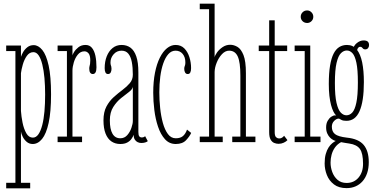

<svg xmlns="http://www.w3.org/2000/svg" viewBox="-20 -770 2036 1040"><path d="M13.5 250V220H63.5V-493.5H13.5V-523.5H93.5V-462Q97 -473.5 105.5 -488.2Q114 -503 128.2 -514.2Q142.5 -525.5 162.5 -525.5Q187.5 -525.5 209 -499.5Q230.5 -473.5 243.5 -415Q256.5 -356.5 256.5 -259Q256.5 -163.5 243.5 -104.2Q230.5 -45 208 -17.5Q185.5 10 157.5 10Q138 10 124.2 -2Q110.5 -14 102.8 -30Q95 -46 93.5 -57.5V220H143.5V250ZM158 -24.5Q175.5 -24.5 188 -42.5Q200.5 -60.5 208.8 -92.2Q217 -124 220.8 -166.5Q224.5 -209 224.5 -257.5Q224.5 -305.5 220.8 -347.2Q217 -389 209.2 -420.5Q201.5 -452 189.5 -469.8Q177.5 -487.5 161 -487.5Q139.5 -487.5 125.2 -467.2Q111 -447 103.5 -420.2Q96 -393.5 93.5 -373.5V-169Q95.5 -139 102.2 -105.5Q109 -72 122.5 -48.2Q136 -24.5 158 -24.5Z M292 0V-30H342.5V-493.5H292V-523.5H372.5V-470Q373 -474.5 381.2 -488.2Q389.5 -502 405 -514.2Q420.5 -526.5 443.5 -526.5Q465 -526.5 478 -510.8Q491 -495 496.8 -467.8Q502.5 -440.5 502.5 -405.5Q502.5 -387 497.5 -378Q492.5 -369 482.5 -369Q474 -369 468.8 -376Q463.5 -383 463.5 -398Q463.5 -406 465 -411.2Q466.5 -416.5 467.8 -423.8Q469 -431 469 -443.5Q469 -469.5 459.8 -480.8Q450.5 -492 437.5 -492Q416 -492 401.5 -474.2Q387 -456.5 379.8 -432Q372.5 -407.5 372.5 -387.5V-30H424.5V0Z M631.5 10Q604 10 583.5 -4Q563 -18 551.8 -46.5Q540.5 -75 540.5 -118Q540.5 -163 556.5 -193Q572.5 -223 596.2 -244.2Q620 -265.5 643.8 -283.2Q667.5 -301 683.5 -320Q699.5 -339 699.5 -365.5Q699.5 -404.5 694 -433.8Q688.5 -463 675.2 -479.2Q662 -495.5 638.5 -495.5Q612.5 -495.5 595.5 -476Q578.5 -456.5 578.5 -432.5Q578.5 -423 580 -418.2Q581.5 -413.5 582.8 -409.2Q584 -405 584 -397Q584 -385.5 579.5 -377.2Q575 -369 565 -369Q555.5 -369 551.2 -377.5Q547 -386 547 -401Q547 -436.5 558.2 -465Q569.5 -493.5 590 -510Q610.5 -526.5 638.5 -526.5Q666.5 -526.5 686.8 -511.8Q707 -497 718.2 -464.5Q729.5 -432 729.5 -378V-55.5Q729.5 -38 734.2 -31.8Q739 -25.5 748 -25.5Q755 -25.5 759.5 -27.8Q764 -30 766 -32.5L780.5 -5.5Q775.5 -1 766 1.8Q756.5 4.5 745 4.5Q735 4.5 725.5 0Q716 -4.5 710 -14.2Q704 -24 704 -40Q700.5 -29.5 692.2 -17.8Q684 -6 669.2 2Q654.5 10 631.5 10ZM631.5 -21Q654.5 -21 669.5 -38.2Q684.5 -55.5 692 -77.8Q699.5 -100 699.5 -114.5V-301Q698.5 -287 679.5 -272.5Q660.5 -258 636.2 -238.8Q612 -219.5 593.5 -190.5Q575 -161.5 575 -118Q575 -70.5 589.2 -45.8Q603.5 -21 631.5 -21Z M932 10Q897 10 873.5 -16Q850 -42 836 -83.8Q822 -125.5 816 -174Q810 -222.5 810 -267.5Q810 -328 819.5 -376Q829 -424 845.8 -457.5Q862.5 -491 884.5 -508.8Q906.5 -526.5 931 -526.5Q960 -526.5 978.5 -507.8Q997 -489 1006 -460.2Q1015 -431.5 1015 -401Q1015 -386 1010.8 -377.5Q1006.5 -369 997 -369Q987.5 -369 982.8 -377Q978 -385 978 -396.5Q978 -404.5 979.5 -408.5Q981 -412.5 982.5 -417.5Q984 -422.5 984 -432.5Q984 -460.5 969.5 -478Q955 -495.5 931 -495.5Q908.5 -495.5 892 -477Q875.5 -458.5 864.5 -427Q853.5 -395.5 848.2 -355Q843 -314.5 843 -270Q843 -229 847.5 -185.2Q852 -141.5 862.2 -104.2Q872.5 -67 889.5 -44Q906.5 -21 932 -21Q957 -21 971 -33Q985 -45 993 -68L1015.5 -50Q1008 -32.5 988.5 -11.2Q969 10 932 10Z M1062 0V-30H1112.5V-720H1062V-750H1142.5V-459Q1144 -469.5 1155.5 -485.8Q1167 -502 1185.8 -514.8Q1204.5 -527.5 1227 -527.5Q1246.5 -527.5 1266 -516.2Q1285.5 -505 1298.8 -472Q1312 -439 1312 -373.5V-30H1363.5V0H1238V-30H1282V-360Q1282 -433 1267.8 -464.2Q1253.5 -495.5 1221 -495.5Q1200 -495.5 1182.2 -476.5Q1164.5 -457.5 1153.8 -430.8Q1143 -404 1142.5 -380V-30H1186.5V0Z M1489 9Q1477 9 1465.2 4.2Q1453.5 -0.5 1445.8 -14Q1438 -27.5 1438 -54.5V-493.5H1381.5V-523.5H1438Q1438 -543.5 1438 -568Q1438 -592.5 1438 -616.8Q1438 -641 1438 -660H1468V-523.5H1535.5V-493.5H1468V-54.5Q1468 -33 1475.8 -26.5Q1483.5 -20 1491.5 -20Q1502 -20 1508.5 -24.8Q1515 -29.5 1519 -34.5L1537 -11Q1530.5 -3.5 1517.2 2.8Q1504 9 1489 9Z M1576 0V-30H1630.5V-493.5H1576V-523.5H1660.5V-30H1716V0ZM1644 -645.5Q1629 -645.5 1619 -655.2Q1609 -665 1609 -679Q1609 -693.5 1619 -703.5Q1629 -713.5 1644 -713.5Q1657 -713.5 1667 -703.5Q1677 -693.5 1677 -679Q1677 -665 1667 -655.2Q1657 -645.5 1644 -645.5Z M1857.5 249Q1815 249 1788.8 228.8Q1762.5 208.5 1750.5 177.8Q1738.5 147 1738.5 115.5Q1738.5 85.5 1744.5 64.2Q1750.5 43 1759.8 28.8Q1769 14.5 1779.5 6Q1790 -2.5 1798.5 -6.5Q1793.5 -7.5 1785 -11.8Q1776.5 -16 1767.8 -24.5Q1759 -33 1752.8 -46.8Q1746.5 -60.5 1746.5 -80Q1746.5 -101 1754.8 -115.5Q1763 -130 1774.2 -137.5Q1785.5 -145 1794.5 -145Q1796 -145 1798.2 -145Q1800.5 -145 1801 -144.5Q1793.5 -151 1786.2 -165.2Q1779 -179.5 1773.2 -201Q1767.5 -222.5 1764.2 -251Q1761 -279.5 1761 -314.5Q1761 -374 1767.8 -414.5Q1774.5 -455 1787.2 -479.8Q1800 -504.5 1818.2 -515.5Q1836.5 -526.5 1859.5 -526.5Q1892.5 -526.5 1912.5 -501.8Q1932.5 -477 1941.8 -432Q1951 -387 1951 -325.5Q1951 -272.5 1945 -233Q1939 -193.5 1927.2 -167.2Q1915.5 -141 1897.8 -128.2Q1880 -115.5 1856.5 -115.5Q1838 -115.5 1828.8 -120.8Q1819.5 -126 1818.5 -126.5Q1818 -127 1817 -127.2Q1816 -127.5 1814 -127.5Q1802.5 -127.5 1790 -115Q1777.5 -102.5 1777.5 -83.5Q1777.5 -57 1794.8 -43.5Q1812 -30 1858.5 -24.5Q1922.5 -18 1950 15Q1977.5 48 1977.5 108Q1977.5 142 1968.5 168.2Q1959.5 194.5 1943.2 212.5Q1927 230.5 1905.2 239.8Q1883.5 249 1857.5 249ZM1857.5 221Q1897.5 221 1922 192Q1946.5 163 1946.5 117.5Q1946.5 61 1929.8 37.2Q1913 13.5 1872 7.5Q1861.5 6 1852.5 4.5Q1843.5 3 1837 1.8Q1830.5 0.5 1827.5 0Q1806.5 11.5 1794 29.5Q1781.5 47.5 1776 68.5Q1770.5 89.5 1770.5 111Q1770.5 136.5 1779.8 161.8Q1789 187 1808.2 204Q1827.5 221 1857.5 221ZM1856.5 -145.5Q1874 -145.5 1888 -160.2Q1902 -175 1910.2 -213.8Q1918.5 -252.5 1918.5 -323.5Q1918.5 -393 1910.5 -430.2Q1902.5 -467.5 1889 -482Q1875.5 -496.5 1858.5 -496.5Q1841.5 -496.5 1826.8 -482Q1812 -467.5 1803 -429.2Q1794 -391 1794 -320Q1794 -250.5 1802.8 -212.8Q1811.5 -175 1825.8 -160.2Q1840 -145.5 1856.5 -145.5ZM1891 -498Q1894.5 -522 1912.5 -536.5Q1930.5 -551 1949 -551Q1965.5 -551 1972.2 -544.5Q1979 -538 1979 -525.5Q1979 -516 1973.5 -509.2Q1968 -502.5 1958 -502.5Q1951 -502.5 1947.2 -506Q1943.5 -509.5 1940.5 -513Q1937.5 -516.5 1931 -516.5Q1924 -516.5 1919.2 -510.2Q1914.5 -504 1914.5 -495.5Z"/></svg>

Font: Imbue Thin
Style: Regular
Weight: 100
Designer: Tyler Finck
Foundry: Etcetera Type Company
Version: Version 1.102